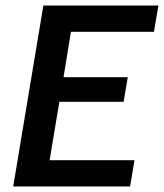

<svg xmlns="http://www.w3.org/2000/svg" viewBox="-20 -670 589 690"><path d="M27.5 0 135.8 -650H549.2L533.3 -555.8H235L208.3 -392.5H439.2L424.2 -304.2H193.3L158.3 -94.2H463.3L447.5 0Z"/></svg>

Font: Familjen Grotesk Medium
Style: Italic
Weight: 500
Italic angle: -9.46201°
Designer: Anders Wikstroem, Jonas Baeckman, Matilda Gysing, Kristian Moeller
Foundry: Familjen STHLM AB
Version: Version 2.002; ttfautohint (v1.8.4.7-5d5b)